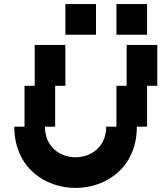

<svg xmlns="http://www.w3.org/2000/svg" viewBox="-20 -920 790 940"><path d="M350 0C500 0 650 -100 650 -300H700V-500H750V-700H600V-500H550V-300H500C500 -200 425 -150 350 -150C275 -150 200 -200 200 -300H250V-500H300V-700H150V-500H100V-300H50C50 -100 200 0 350 0ZM300 -750H450V-900H300ZM550 -750H700V-900H550Z"/></svg>

Font: LS-VG5000 Bold Shifted
Style: Regular
Weight: 400
Designer: Justin Bihan, 2021
Foundry: Justin Bihan, 2021
Version: Version 1.000;Glyphs 3.1.2 (3151)